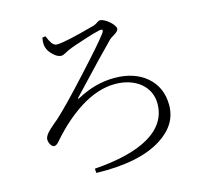

<svg xmlns="http://www.w3.org/2000/svg" viewBox="-108 -851 1026 985"><g transform="rotate(-15 405.0 -358.0)"><path d="M635 -54C702 -97 736 -153 736 -222C736 -286 713 -337 668 -375C625 -411 568 -429 499 -429C432 -429 366 -411 301 -376C292 -371 289 -373 297 -381C412 -504 490 -585 531 -626C536 -630 543 -635 553 -641C571 -651 580 -661 580 -670C580 -691 532 -734 504 -734C501 -734 496 -732 489 -727C482 -722 475 -718 468 -716C360 -686 291 -671 260 -671C250 -671 241 -677 233 -689C228 -696 221 -709 214 -727L197 -724C193 -701 193 -684 198 -671C202 -658 211 -644 225 -631C240 -616 255 -609 268 -609C274 -609 282 -612 293 -618C301 -623 308 -626 313 -628C330 -636 359 -646 400 -659C439 -672 467 -680 486 -684C507 -689 511 -682 498 -664C475 -633 425 -576 348 -492C265 -401 203 -337 161 -299C157 -296 151 -291 143 -284C123 -267 110 -255 103 -247C92 -234 86 -223 86 -213C86 -203 89 -194 94 -185C99 -176 106 -171 113 -171C121 -171 130 -177 141 -190C143 -192 144 -194 145 -195C198 -255 252 -302 307 -337C372 -378 434 -398 495 -398C603 -398 680 -336 680 -245C680 -173 643 -116 570 -75C503 -37 407 -14 283 -5L285 18C438 22 555 -2 635 -54Z"/></g></svg>

Font: AllPunType Light
Style: Regular
Weight: 300
Version: 1.0